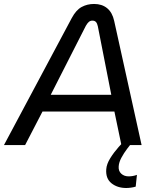

<svg xmlns="http://www.w3.org/2000/svg" viewBox="-58 -733 777 970"><path d="M579.8 216.8Q535 216.8 505.1 192.8Q475.2 168.8 478.8 122Q480.6 95.8 499.1 66.1Q517.6 36.4 541.6 9.4Q565.6 -17.6 585 -35.7Q604.4 -53.8 607.4 -56.8L634 -39.6Q629.4 -35.4 615.5 -19.8Q601.6 -4.2 584.9 17.9Q568.2 40 555.5 63.5Q542.8 87 541.6 107.6Q539.8 130.8 554.5 144.4Q569.2 158 591.8 158Q602 158 612.6 156.2Q623.2 154.4 633.8 150.4L627.6 209.8Q617 213.2 603.7 215Q590.4 216.8 579.8 216.8ZM-38 0 304.6 -642Q326.2 -682.4 354.4 -697.7Q382.6 -713 417.2 -713Q457.4 -713 483.5 -691.4Q509.6 -669.8 518.8 -627.6L657.4 0H555.4L520 -169.4H156.6L68.8 0ZM198.4 -254.2H504.2L436.2 -600.4Q433.2 -614.6 426.9 -621.7Q420.6 -628.8 408.6 -628.8Q398 -628.8 390.3 -621.9Q382.6 -615 375.6 -602.4Z"/></svg>

Font: MuseoModerno Thin
Style: Italic
Weight: 100
Italic angle: -9°
Designer: Pablo Cosgaya, Héctor Gatti, Marcela Romero, and the Authors of The MuseoModerno Project.
Foundry: Omnibus-Type Team
Version: Version 1.003